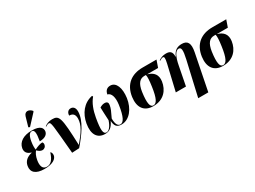

<svg xmlns="http://www.w3.org/2000/svg" viewBox="-56 -1644 3589 2699"><g transform="rotate(-30 1739.0 -294.5)"><path d="M331 -602 482 -765 485 -777C441 -828 375 -836 353 -764L309 -612ZM216 10C364 10 415 -47 422 -91C426 -118 418 -144 401 -154C369 -49 323 -1 261 -1C190 -1 172 -64 187 -150C197 -210 220 -252 241 -277C266 -252 293 -234 321 -234C356 -234 379 -257 384 -286C388 -307 382 -321 372 -330C337 -330 285 -311 243 -289C238 -317 236 -359 247 -423C263 -510 289 -540 323 -540C364 -540 374 -491 350 -360C446 -362 480 -401 488 -441C496 -491 468 -549 327 -549C193 -549 105 -492 88 -400C78 -340 108 -300 171 -283L170 -278C95 -261 42 -221 29 -147C12 -51 73 10 216 10Z M664 6 781 0C900 -138 1027 -307 1027 -456C1027 -518 996 -546 957 -546C912 -546 889 -509 889 -467C952 -467 976 -431 976 -371C976 -267 909 -170 802 -44H800C783 -496 769 -543 654 -543C602 -543 561 -526 529 -501L534 -494C557 -511 573 -516 584 -516C623 -516 621 -474 664 6Z M1201 10C1274 10 1319 -29 1357 -111C1361 -34 1386 10 1466 10C1596 10 1692 -117 1715 -275C1736 -427 1694 -544 1598 -544C1545 -544 1512 -513 1502 -456C1561 -445 1586 -365 1570 -251C1543 -63 1501 0 1453 0C1418 0 1386 -29 1386 -132C1433 -230 1448 -261 1456 -311C1463 -348 1448 -371 1406 -371C1375 -371 1352 -360 1327 -345C1327 -302 1331 -245 1336 -134C1304 -37 1261 0 1227 0C1175 0 1166 -65 1200 -256C1219 -364 1255 -462 1314 -531L1306 -547C1159 -518 1070 -396 1044 -249C1015 -84 1076 10 1201 10Z M1983 10C2151 10 2240 -101 2259 -232C2273 -335 2225 -394 2127 -422H2306L2346 -536H2120C1943 -536 1813 -445 1786 -251C1764 -89 1834 10 1983 10ZM1988 1C1935 1 1919 -71 1943 -243C1962 -375 2013 -422 2083 -422H2108C2116 -390 2114 -337 2100 -240C2075 -60 2039 1 1988 1Z M2582 228H2746L2862 -356C2889 -491 2856 -549 2761 -549C2697 -549 2637 -526 2602 -436H2598C2601 -523 2562 -543 2501 -543C2453 -543 2417 -529 2379 -503L2382 -495C2409 -513 2425 -518 2438 -518C2460 -518 2467 -500 2446 -410L2350 0H2515L2575 -308C2598 -433 2639 -513 2690 -513C2735 -513 2740 -464 2709 -327Z M3115 10C3283 10 3372 -101 3391 -232C3405 -335 3357 -394 3259 -422H3438L3478 -536H3252C3075 -536 2945 -445 2918 -251C2896 -89 2966 10 3115 10ZM3120 1C3067 1 3051 -71 3075 -243C3094 -375 3145 -422 3215 -422H3240C3248 -390 3246 -337 3232 -240C3207 -60 3171 1 3120 1Z"/></g></svg>

Font: Noto Serif Display Condensed ExtraBold
Style: Italic
Weight: 800
Width: 3
Italic angle: -12°
Designer: Monotype Design Team
Foundry: Monotype Imaging Inc.
Version: Version 2.009